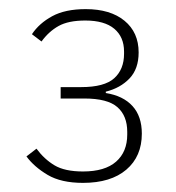

<svg xmlns="http://www.w3.org/2000/svg" viewBox="-20 -724 387 421"><path d="M158 -533Q209 -533 230.5 -552.5Q252 -572 252 -606V-611Q252 -643 230.5 -661Q209 -679 167 -679Q130 -679 108.5 -667Q87 -655 71 -633L50 -649Q66 -673 94.5 -688.5Q123 -704 168 -704Q222 -704 253 -678.5Q284 -653 284 -609Q284 -573 264 -552Q244 -531 212 -523V-520Q250 -514 270.5 -491.5Q291 -469 291 -431Q291 -381 257 -352Q223 -323 162 -323Q114 -323 84.5 -340.5Q55 -358 38 -381L60 -398Q77 -375 99.5 -361.5Q122 -348 162 -348Q210 -348 234.5 -369.5Q259 -391 259 -429V-435Q259 -470 237.5 -489Q216 -508 165 -508H113V-533Z"/></svg>

Font: IBM Plex Sans Thai Looped ExtraLight
Style: Regular
Weight: 200
Designer: Mike Abbink, Paul van der Laan, Pieter van Rosmalen, Ben Mitchell, Mark Frömberg
Foundry: Bold Monday
Version: Version 1.0